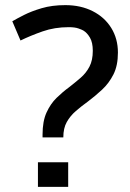

<svg xmlns="http://www.w3.org/2000/svg" viewBox="-20 -729 507 749"><path d="M146 -193V-204Q146 -256 161.5 -290Q177 -324 200.5 -347Q224 -370 250 -389Q273 -407 294.5 -425.5Q316 -444 329 -469Q342 -494 342 -531Q342 -563 331 -582Q320 -601 305 -610Q300 -613 286 -618Q272 -623 248 -623Q193 -623 146 -606.5Q99 -590 60 -571L28 -646Q45 -656 73.5 -670.5Q102 -685 142.5 -697Q183 -709 235 -709Q295 -709 341.5 -685.5Q388 -662 414 -620Q440 -578 440 -524Q440 -473 422.5 -438.5Q405 -404 378 -379Q351 -354 323 -333Q298 -315 276 -296Q254 -277 240.5 -253Q227 -229 227 -193ZM128 0V-96H246V0Z"/></svg>

Font: Ruda Medium
Style: Regular
Weight: 500
Version: Version 2.001